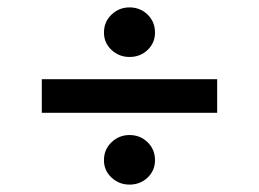

<svg xmlns="http://www.w3.org/2000/svg" viewBox="-20 -617 700 519"><path d="M567 -312H93V-403H567ZM330 -463Q302 -463 281.5 -482Q261 -501 261 -529Q261 -558 281.5 -577.5Q302 -597 330 -597Q359 -597 379 -577.5Q399 -558 399 -529Q399 -501 379 -482Q359 -463 330 -463ZM330 -118Q302 -118 281.5 -137Q261 -156 261 -184Q261 -213 281.5 -232.5Q302 -252 330 -252Q359 -252 379 -232.5Q399 -213 399 -184Q399 -156 379 -137Q359 -118 330 -118Z"/></svg>

Font: Wix Madefor Display SemiBold
Style: Regular
Weight: 600
Designer: Dalton Maag Ltd
Foundry: Dalton Maag Ltd
Version: Version 3.100